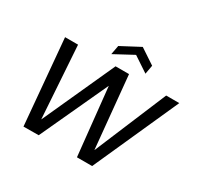

<svg xmlns="http://www.w3.org/2000/svg" viewBox="-187 -1143 1415 1370"><g transform="rotate(30 520.5 -458.0)"><path d="M162 1 100 -700H207L246 -108H247L516 -700H627L684 -108H685L933 -700H1041L727 0H602L544 -554H543L287 0ZM446 -760 460 -835 615 -917 740 -834 727 -761 602 -844Z"/></g></svg>

Font: DM Sans 28pt Medium
Style: Italic
Weight: 500
Italic angle: -10°
Version: Version 4.004;gftools[0.9.30]